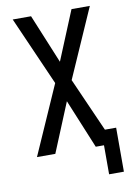

<svg xmlns="http://www.w3.org/2000/svg" viewBox="-97 -795 693 1010"><g transform="rotate(-10 250.0 -290.0)"><path d="M402 155V0H358L250 -262L142 0H44L206 -367L44 -735H142L250 -473L358 -735H456L294 -367L421 -80H481V155Z"/></g></svg>

Font: Iosevka Custom Medium
Style: Regular
Weight: 500
Monospace: yes
Designer: Belleve Invis
Foundry: Belleve Invis
Version: Version 32.5.0; ttfautohint (v1.8.4)